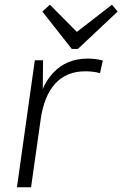

<svg xmlns="http://www.w3.org/2000/svg" viewBox="-20 -796 520 816"><path d="M128 -540H163L161 -346L112 0H52ZM131 -305Q148 -424 205 -485.5Q262 -547 353 -547Q369 -547 385 -545Q401 -543 417 -539L405 -485Q378 -493 342 -493Q263 -493 215 -441Q167 -389 152 -285ZM480 -747 311 -588H285L160 -747L192 -776L317 -650H293L456 -776Z"/></svg>

Font: Pathway Extreme 8pt Thin
Style: Italic
Weight: 100
Italic angle: -8°
Designer: Eduardo Rodriguez Tunni
Foundry: Eduardo Rodriguez Tunni
Version: Version 1.000